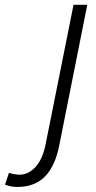

<svg xmlns="http://www.w3.org/2000/svg" viewBox="-152 -548 390 782"><path d="M-82 213.5Q-107 213.5 -131.5 204L-115.5 156Q-107 159 -94.2 161.2Q-81.5 163.5 -72.5 163.5Q-37 163.5 -8.2 133Q20.5 102.5 33 43.5L147.5 -528.5H203.5L89.5 43.5Q73 128 31.2 170.8Q-10.5 213.5 -82 213.5Z"/></svg>

Font: Roberto Sans Light
Style: Italic
Weight: 300
Italic angle: -11°
Designer: Google
Version: Version 1.00;June 11, 2020;FontCreator 12.0.0.2522 64-bit; t